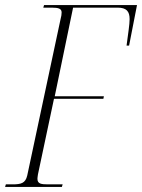

<svg xmlns="http://www.w3.org/2000/svg" viewBox="-40 -734 558 754"><path d="M-20 0H203L206 -10H148C122 -10 107 -12 107 -32C107 -36 108 -41 109 -49L172 -346H366L368 -356H175L247 -704H422C457 -704 469 -689 469 -659C469 -637 463 -602 457 -555H467L498 -714H133L130 -704H163C190 -704 202 -700 202 -685C202 -678 201 -670 197 -655L67 -45C60 -14 42 -10 9 -10H-17Z"/></svg>

Font: Noto Serif Display ExtraCondensed ExtraLight
Style: Italic
Weight: 200
Width: 2
Italic angle: -12°
Designer: Monotype Design Team
Foundry: Monotype Imaging Inc.
Version: Version 2.009